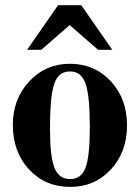

<svg xmlns="http://www.w3.org/2000/svg" viewBox="-20 -710 540 744"><path d="M251 -462.9Q346.2 -462.9 409.2 -395.3Q472.2 -327.6 472.2 -224.1Q472.2 -121.1 409.7 -53.5Q347.2 14.2 252 14.2Q155.3 14.2 92.5 -53.5Q29.8 -121.1 29.8 -226.1Q29.8 -326.7 93.5 -394.8Q157.2 -462.9 251 -462.9ZM252 -433.1Q221.2 -433.1 204.6 -412.6Q188 -392.1 180.9 -344.7Q173.8 -297.4 173.8 -210Q173.8 -102.1 191.2 -59.1Q208.5 -16.1 252 -16.1Q294.9 -16.1 311.5 -60.3Q328.1 -104.5 328.1 -217.8Q328.1 -338.9 311.5 -386Q294.9 -433.1 252 -433.1ZM359.9 -517.1 250 -612.8 140.1 -517.1H85L205.1 -689.9H294.9L415 -517.1Z"/></svg>

Font: Accordance
Style: Bold
Weight: 700
Version: Version 1.2 (build January 31, 2020) Miklal Software Solutio